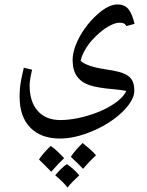

<svg xmlns="http://www.w3.org/2000/svg" viewBox="-20 -360 658 862"><path d="M249 262Q164 262 116 213Q68 164 68 74Q68 54 69.5 37Q71 20 75 -1.5Q79 -23 87 -56L124 -47Q113 -1 113 24Q113 97 149.5 138Q186 179 251 179Q287 179 329 170.5Q371 162 412 146.5Q453 131 484 111Q508 96 524 80Q540 64 547 48Q534 46 521.5 44Q509 42 495 41Q419 35 382 22.5Q345 10 325 -18Q306 -46 306 -91Q306 -122 320.5 -159Q335 -196 361 -232.5Q387 -269 419 -297Q468 -340 507 -340Q541 -340 558 -317Q575 -294 584 -253L548 -243Q541 -253 534.5 -255.5Q528 -258 516 -258Q499 -258 474.5 -245.5Q450 -233 425.5 -211.5Q401 -190 380 -164Q349 -122 342 -87Q356 -74 384 -64.5Q412 -55 452 -49Q488 -44 513 -37.5Q538 -31 553 -21Q570 -9 576.5 7.5Q583 24 583 47Q583 77 557.5 111Q532 145 489.5 176Q447 207 394 229Q316 262 249 262ZM351 282Q371 298 386 311.5Q401 325 411 337Q399 348 384.5 363Q370 378 353 398Q348 392 334 378.5Q320 365 298 344Q316 316 351 282ZM208 295Q226 308 240.5 322Q255 336 268 350Q259 358 244.5 373Q230 388 210 411Q196 397 182.5 383Q169 369 155 356Q164 342 177.5 326.5Q191 311 208 295ZM280 377Q307 394 336 427Q321 441 307.5 454.5Q294 468 283 482Q264 457 228 427Q242 410 255 397.5Q268 385 280 377Z"/></svg>

Font: Noto Naskh Arabic
Style: Regular
Weight: 400
Designer: Monotype Design Team, David Williams, Mohamad Dakak and Nizar Qandah
Foundry: Monotype Imaging Inc.
Version: Version 2.013